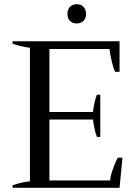

<svg xmlns="http://www.w3.org/2000/svg" viewBox="-20 -897 653 917"><path d="M302 -830Q302 -851 314 -864Q326 -877 347 -877Q367 -877 379 -864Q391 -851 391 -830Q391 -810 378.5 -797.5Q366 -785 347 -785Q326 -785 314 -797.5Q302 -810 302 -830ZM565 -144 551 0H40V-12Q81 -27 123 -31V-669Q87 -673 40 -688V-700H551V-554H530Q522 -568 513.5 -605Q505 -642 503 -663H216V-362H424Q426 -380 431 -404.5Q436 -429 443 -445H459V-243H443Q436 -260 431 -284.5Q426 -309 424 -326H216V-35H506Q507 -56 520 -92Q533 -128 543 -144Z"/></svg>

Font: Trirong
Style: Regular
Weight: 400
Designer: Katatrad Team
Foundry: CadsonDemak
Version: Version 1.001